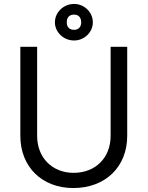

<svg xmlns="http://www.w3.org/2000/svg" viewBox="-20 -937 748 972"><path d="M351 15C513 15 624 -92 624 -249V-700H540V-249C540 -139 464 -62 353 -62C244 -62 168 -139 168 -249V-700H83V-249C83 -92 193 15 351 15ZM355 -732C407 -732 450 -774 450 -824C450 -875 407 -917 355 -917C302 -917 258 -875 258 -824C258 -774 302 -732 355 -732ZM355 -786C331 -786 318 -800 318 -824C318 -849 331 -863 355 -863C377 -863 391 -849 391 -824C391 -800 377 -786 355 -786Z"/></svg>

Font: HB Figtree Prototype
Style: Regular
Weight: 400
Designer: Alfredo Marco Pradil
Foundry: Hanken Design Co.®
Version: Version 1.002;Glyphs 3.2 (3228)